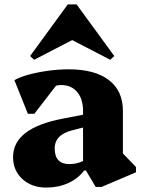

<svg xmlns="http://www.w3.org/2000/svg" viewBox="-20 -831 644 867"><path d="M189 16Q123 16 81 -22.5Q39 -61 39 -122Q39 -252 262 -295L355 -313V-330Q355 -384 328.5 -415.5Q302 -447 256 -447Q244 -447 233 -444L135 -317H106L45 -469Q69 -483 109.5 -494Q150 -505 197.5 -511.5Q245 -518 290 -518Q408 -518 471.5 -469.5Q535 -421 535 -330V-138L594 -77V-53L439 13H412L368 -61H360Q332 -24 287.5 -4Q243 16 189 16ZM227 -161Q227 -90 293 -90Q327 -90 355 -104V-255L311 -244Q227 -224 227 -161ZM134 -561 116 -578 286 -811H326L496 -578L478 -561L306 -650Z"/></svg>

Font: Platypi ExtraBold
Style: Regular
Weight: 800
Designer: David Sargent
Foundry: Bolt Cutter Type
Version: Version 1.200; ttfautohint (v1.8.4.7-5d5b)